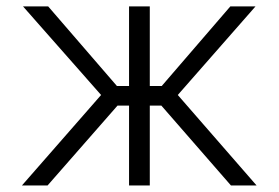

<svg xmlns="http://www.w3.org/2000/svg" viewBox="-20 -565 849 585"><path d="M46.9 0 288 -275.6 50.1 -545.5H126.8L336.3 -302.9H373.2V-545.5H436.4V-302.9H472.7L681.8 -545.5H758.5L521.7 -275.6L761.7 0H683.6L471.6 -243.3H436.4V0H373.2V-243.3H338.1L125 0Z"/></svg>

Font: Inter Light BETA
Style: Regular
Weight: 300
Designer: Rasmus Andersson
Foundry: rsms
Version: Version 3.011;git-f93a4a705